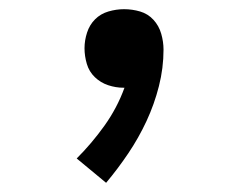

<svg xmlns="http://www.w3.org/2000/svg" viewBox="-20 -183 540 418"><path d="M211 215 147 162Q180 129 207.5 90.5Q235 52 251 8H249Q232 8 215.5 2.5Q199 -3 186.5 -15Q174 -27 169 -44Q164 -61 164 -78Q164 -95 169.5 -112Q175 -129 187 -141Q199 -153 216 -158Q233 -163 250 -163Q268 -163 285 -158Q302 -153 314 -140Q326 -127 331 -109.5Q336 -92 336 -75Q336 -35 326 4.5Q316 44 299 80.5Q282 117 259.5 150.5Q237 184 211 215Z"/></svg>

Font: Iosevka Curly Slab Medium
Style: Regular
Weight: 500
Monospace: yes
Designer: Belleve Invis
Foundry: Belleve Invis
Version: Version 22.1.2; ttfautohint (v1.8.4)